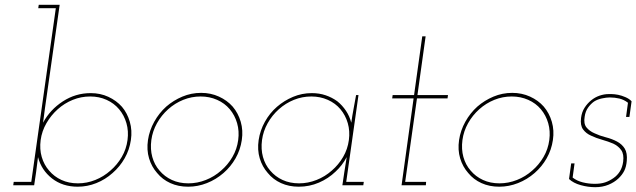

<svg xmlns="http://www.w3.org/2000/svg" viewBox="-20 -770 2645 798"><path d="M122 0 130 -54Q132 -70 134 -85.5Q136 -101 138 -117Q152 -63 196 -28.5Q240 6 303 6Q343 6 380.5 -9Q418 -24 448 -51Q478 -77 498 -112Q518 -147 524 -188Q530 -228 519.5 -264Q509 -300 487 -326Q464 -352 430.5 -367.5Q397 -383 357 -383Q294 -383 241 -348.5Q188 -314 159 -260Q161 -275 163 -290.5Q165 -306 167 -321L228 -750H141L139 -736H212L110 -14H37L35 0ZM510 -188Q505 -150 486 -117.5Q467 -85 439 -61Q411 -36 376 -22Q341 -8 304 -8Q266 -8 235.5 -22Q205 -36 184 -61Q163 -85 153.5 -117.5Q144 -150 149 -188Q154 -225 173 -258Q192 -291 220 -316Q248 -341 282.5 -355Q317 -369 355 -369Q392 -369 423 -355Q454 -341 475 -316Q496 -291 505.5 -258Q515 -225 510 -188Z M595 -188Q589 -147 599.5 -112Q610 -77 633 -51Q655 -24 688 -9Q721 6 762 6Q802 6 840 -9Q878 -24 909 -51Q939 -77 959 -112Q979 -147 985 -188Q991 -228 980.5 -264Q970 -300 947 -327Q924 -353 890 -368.5Q856 -384 816 -384Q775 -384 738 -368.5Q701 -353 671 -327Q641 -300 621 -264Q601 -228 595 -188ZM609 -188Q614 -225 632.5 -258Q651 -291 679 -316Q707 -341 741.5 -355Q776 -369 814 -369Q851 -369 882.5 -355Q914 -341 935 -316Q956 -291 965.5 -258Q975 -225 970 -188Q965 -150 946 -117.5Q927 -85 899 -61Q871 -36 835.5 -22Q800 -8 763 -8Q725 -8 694.5 -22Q664 -36 643 -61Q622 -85 613 -117.5Q604 -150 609 -188Z M1055 -188Q1049 -147 1059.5 -112Q1070 -77 1093 -51Q1115 -24 1148 -9Q1181 6 1222 6Q1266 6 1305.5 -11Q1345 -28 1375 -57Q1389 -70 1400.5 -85Q1412 -100 1421 -117Q1419 -101 1416 -85.5Q1413 -70 1411 -54L1403 0H1490L1492 -14H1419L1470 -375H1460Q1455 -346 1449.5 -317.5Q1444 -289 1440 -260Q1433 -287 1418 -309.5Q1403 -332 1382 -349Q1360 -365 1333.5 -374Q1307 -383 1276 -383Q1235 -383 1198 -367.5Q1161 -352 1131 -326Q1101 -300 1081 -264Q1061 -228 1055 -188ZM1069 -188Q1074 -225 1092.5 -258Q1111 -291 1139 -316Q1167 -341 1201.5 -355Q1236 -369 1274 -369Q1311 -369 1342.5 -355Q1374 -341 1395 -316Q1416 -291 1425.5 -258Q1435 -225 1430 -188Q1425 -150 1406 -117.5Q1387 -85 1359 -61Q1331 -36 1295.5 -22Q1260 -8 1223 -8Q1185 -8 1154.5 -22Q1124 -36 1103 -61Q1082 -85 1073 -117.5Q1064 -150 1069 -188Z M1735 -619 1701 -375H1612L1610 -361H1699L1649 0H1750L1751 -14H1664L1713 -361H1840L1842 -375H1715L1749 -619Z M1888 -188Q1882 -147 1892.5 -112Q1903 -77 1926 -51Q1948 -24 1981 -9Q2014 6 2055 6Q2095 6 2133 -9Q2171 -24 2202 -51Q2232 -77 2252 -112Q2272 -147 2278 -188Q2284 -228 2273.5 -264Q2263 -300 2240 -327Q2217 -353 2183 -368.5Q2149 -384 2109 -384Q2068 -384 2031 -368.5Q1994 -353 1964 -327Q1934 -300 1914 -264Q1894 -228 1888 -188ZM1902 -188Q1907 -225 1925.5 -258Q1944 -291 1972 -316Q2000 -341 2034.5 -355Q2069 -369 2107 -369Q2144 -369 2175.5 -355Q2207 -341 2228 -316Q2249 -291 2258.5 -258Q2268 -225 2263 -188Q2258 -150 2239 -117.5Q2220 -85 2192 -61Q2164 -36 2128.5 -22Q2093 -8 2056 -8Q2018 -8 1987.5 -22Q1957 -36 1936 -61Q1915 -85 1906 -117.5Q1897 -150 1902 -188Z M2345 -26Q2363 -9 2393.5 -0.5Q2424 8 2454 8Q2484 8 2508.5 -2Q2533 -12 2550 -28Q2566 -43 2574.5 -60Q2583 -77 2585 -101Q2588 -134 2576.5 -152.5Q2565 -171 2544 -182Q2523 -193 2497.5 -199.5Q2472 -206 2451 -216Q2430 -225 2417.5 -240.5Q2405 -256 2410 -285Q2413 -307 2424 -322.5Q2435 -338 2449 -348Q2463 -357 2482 -361Q2501 -365 2514 -365Q2535 -365 2554 -360.5Q2573 -356 2590 -343L2582 -284H2596L2605 -349Q2596 -359 2580 -366Q2564 -373 2549 -376Q2533 -379 2521.5 -379Q2510 -379 2510 -379Q2491 -379 2472 -372.5Q2453 -366 2437 -353Q2421 -340 2409.5 -322Q2398 -304 2395 -280Q2391 -249 2403.5 -232Q2416 -215 2437 -206Q2458 -196 2483 -189Q2508 -182 2529 -173Q2550 -163 2562 -146Q2574 -129 2570 -98Q2567 -75 2556.5 -58Q2546 -41 2530 -30Q2513 -18 2495 -12Q2477 -6 2452 -6Q2427 -6 2402.5 -12Q2378 -18 2360 -32L2368 -91H2354Z"/></svg>

Font: Josefin Slab Thin Thin
Style: Italic
Weight: 250
Italic angle: -12°
Version: Version 2.000